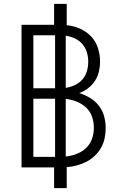

<svg xmlns="http://www.w3.org/2000/svg" viewBox="-20 -863 640 990"><path d="M324 107H259V0H91V-735H259V-843H324V-733Q359 -730 392 -715.5Q425 -701 449.5 -675.5Q474 -650 485 -615.5Q496 -581 496 -546Q496 -520 490 -494Q484 -468 469.5 -446Q455 -424 434 -408Q413 -392 389 -383Q418 -374 444.5 -358Q471 -342 490 -317.5Q509 -293 517 -263Q525 -233 525 -203Q525 -176 519.5 -150Q514 -124 501 -101Q488 -78 468.5 -59.5Q449 -41 425.5 -29Q402 -17 376 -10Q350 -3 324 -1ZM152 -408H264V-681H152ZM319 -410Q344 -414 366.5 -424.5Q389 -435 405 -453.5Q421 -472 428 -496Q435 -520 435 -545Q435 -569 428 -593Q421 -617 405 -635.5Q389 -654 366.5 -664.5Q344 -675 319 -679ZM152 -54H264V-354H152ZM319 -56Q348 -59 375.5 -69.5Q403 -80 424 -100Q445 -120 454.5 -147.5Q464 -175 464 -204Q464 -233 454.5 -261Q445 -289 424 -308.5Q403 -328 375.5 -339Q348 -350 319 -353Z"/></svg>

Font: Iosevka Light Extended
Style: Regular
Weight: 300
Width: 7
Monospace: yes
Designer: Belleve Invis
Foundry: Belleve Invis
Version: Version 32.5.0; ttfautohint (v1.8.4)